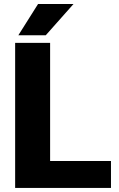

<svg xmlns="http://www.w3.org/2000/svg" viewBox="-20 -921 582 941"><path d="M523.9 -131.8V0H54.2V-710.9H225.6V-131.8ZM69.8 -748 166.5 -901.4H340.3L204.1 -748Z"/></svg>

Font: Vazirmatn UI FD Black
Style: Regular
Weight: 900
Designer: Saber Rastikerdar
Foundry: Saber Rastikerdar
Version: Version 33.003